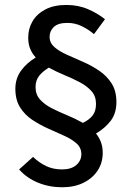

<svg xmlns="http://www.w3.org/2000/svg" viewBox="-20 -706 544 794"><path d="M236.8 68.4Q183.6 68.4 137 49.3Q90.3 30.3 59.1 -5.4L116.7 -57.1Q141.6 -33.2 170.7 -19.3Q199.7 -5.4 236.8 -5.4Q274.9 -5.4 295.7 -23.7Q316.4 -42 316.4 -68.4Q316.4 -95.2 296.6 -112.8Q276.9 -130.4 245.6 -144.5Q214.4 -158.7 179.7 -174.1Q145 -189.5 113.8 -210.2Q82.5 -231 63 -262Q43.5 -293 43.5 -338.9Q43.5 -381.3 67.1 -413.8Q90.8 -446.3 127.9 -468.3Q113.3 -483.9 105 -503.9Q96.7 -523.9 96.7 -550.3Q96.7 -587.4 114.5 -617.9Q132.3 -648.4 167.7 -667Q203.1 -685.5 254.4 -685.5Q304.2 -685.5 344.7 -667.7Q385.3 -649.9 414.1 -626.5L368.7 -564.9Q344.7 -585 317.4 -598.1Q290 -611.3 258.8 -611.3Q220.2 -611.3 202.6 -594.5Q185.1 -577.6 185.1 -553.7Q185.1 -528.8 204.8 -511.5Q224.6 -494.1 256.1 -480Q287.6 -465.8 323 -450.4Q358.4 -435.1 389.9 -413.8Q421.4 -392.6 441.4 -361.3Q461.4 -330.1 461.4 -284.2Q461.4 -237.8 438.2 -207Q415 -176.3 377 -153.8Q390.1 -137.7 397.5 -117.9Q404.8 -98.1 404.8 -73.7Q404.8 -32.7 383.8 -0.7Q362.8 31.2 325.2 49.8Q287.6 68.4 236.8 68.4ZM322.8 -197.8Q349.6 -210.9 363.3 -228.8Q377 -246.6 377 -276.4Q377 -308.1 358.4 -329.1Q339.8 -350.1 310.3 -365.7Q280.8 -381.3 246.8 -395.3Q212.9 -409.2 182.1 -426.3Q156.7 -411.1 141.8 -392.3Q127 -373.5 127 -345.7Q127 -314.9 145.8 -294.2Q164.6 -273.4 194.3 -258.3Q224.1 -243.2 258.1 -229.2Q292 -215.3 322.8 -197.8Z"/></svg>

Font: Varta Light SemiBold
Style: Regular
Weight: 600
Version: Version 1.004